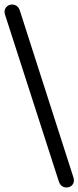

<svg xmlns="http://www.w3.org/2000/svg" viewBox="-32 -768 346 847"><path d="M228 34 -10 -704Q-14 -717 -10 -727Q-6 -737 2.5 -742.5Q11 -748 21.5 -748Q32 -748 41 -742Q50 -736 55 -723L292 15Q296 28 292.5 38Q289 48 280.5 53.5Q272 59 261 59Q250 59 241.5 53Q233 47 228 34Z"/></svg>

Font: Nunito
Style: Regular
Weight: 400
Designer: Vernon Adams
Foundry: Vernon Adams
Version: Version 3.602